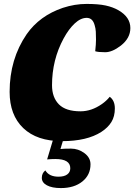

<svg xmlns="http://www.w3.org/2000/svg" viewBox="-20 -700 684 978"><path d="M539 -207Q565 -188 565 -147.5Q565 -107 547.5 -78.5Q530 -50 496 -28Q423 19 295.5 19Q168 19 98.5 -47.5Q29 -114 29 -232Q29 -399 116 -526Q182 -620 300 -660Q361 -680 421 -680Q481 -680 518 -672Q555 -664 583 -648Q644 -613 644 -557Q644 -506 596 -468Q552 -434 516 -434Q480 -434 465 -439Q469 -475 469 -498.5Q469 -522 468 -539Q467 -556 462 -572Q452 -609 421.5 -609Q391 -609 360.5 -580.5Q330 -552 304 -504Q245 -395 245 -266Q245 -204 280 -168.5Q315 -133 390 -133Q446 -133 499 -170Q522 -186 539 -207ZM288 59Q304 57 341.5 57Q379 57 410 80Q441 103 441 137Q441 191 399.5 224.5Q358 258 290 258Q245 258 219 244Q193 230 193 206Q193 182 211 168Q230 200 278 200Q307 200 322.5 188.5Q338 177 338 157Q338 110 262 110Q242 110 220 112L257 -11H309Z"/></svg>

Font: Sansita One
Style: Regular
Weight: 400
Designer: Pablo Cosgaya
Foundry: Omnibus-Type
Version: Version 1.001